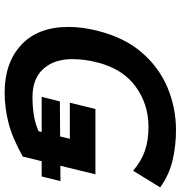

<svg xmlns="http://www.w3.org/2000/svg" viewBox="4 -762 770 818"><g transform="rotate(90 389.0 -353.0)"><path d="M412.1 -223.1 751.5 -225.6 731.9 -145.5H392.6ZM722.7 -374.5 647 -64.9Q566.4 -20 502.2 -3.9Q438 12.2 375 12.2Q247.1 12.2 170.9 -58.8Q94.7 -129.9 94.7 -260.7Q94.7 -317.4 110.8 -382.3Q139.6 -498 203.9 -572.3Q268.1 -646.5 354.2 -682.1Q440.4 -717.8 534.2 -717.8Q600.6 -717.8 662.6 -703.4Q724.6 -689 778.3 -650.4L707.5 -535.2Q665.5 -570.8 621.3 -585.7Q577.1 -600.6 521 -600.6Q423.8 -600.6 349.1 -546.1Q274.4 -491.7 246.6 -385.3Q238.8 -355.5 235.4 -328.4Q231.9 -301.3 231.9 -276.9Q231.9 -198.2 273.7 -152.3Q315.4 -106.4 393.1 -106.4Q433.6 -106.4 470 -112.1Q506.3 -117.7 539.1 -132.3L571.3 -265.6H417.5L444.3 -374.5Z"/></g></svg>

Font: Andika
Style: Bold Italic
Weight: 700
Italic angle: -14°
Designer: Victor Gaultney, Annie Olsen, Julie Remington, Don Collingsworth, Eric Hays, Becca Hirsbrunner
Foundry: SIL International
Version: Version 6.101